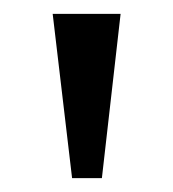

<svg xmlns="http://www.w3.org/2000/svg" viewBox="-20 -734 250 277"><path d="M84 -477 56 -714H154L127 -477Z"/></svg>

Font: Noto Serif Hentaigana
Style: Regular
Weight: 400
Designer: Kazuhiro Yamada
Foundry: nipponia
Version: Version 1.000; ttfautohint (v1.8.4.7-5d5b)